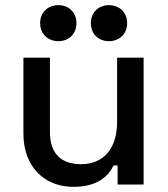

<svg xmlns="http://www.w3.org/2000/svg" viewBox="-20 -717 654 746"><path d="M265 9C359 9 402 -33 421 -74H437V0H538V-493H435V-244C435 -137 380 -79 295 -79C219 -79 174 -119 174 -204V-493H71V-197C71 -70 152 9 265 9ZM136 -627C136 -585 166 -557 207 -557C247 -557 277 -585 277 -627C277 -669 247 -697 207 -697C166 -697 136 -669 136 -627ZM333 -627C333 -585 363 -557 403 -557C444 -557 474 -585 474 -627C474 -669 444 -697 403 -697C363 -697 333 -669 333 -627Z"/></svg>

Font: Meta Space Medium
Style: Regular
Weight: 500
Designer: Meta Pool / Florian Karsten
Foundry: Meta Pool / Florian Karsten
Version: Version 2.000;Glyphs 3.1.1 (3137)